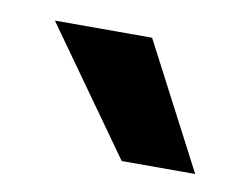

<svg xmlns="http://www.w3.org/2000/svg" viewBox="-36 -792 302 247"><g transform="rotate(10 115.5 -668.5)"><path d="M19 -750H146L231 -587H135Z"/></g></svg>

Font: Oakes Grotesk
Style: Bold Italic
Weight: 600
Italic angle: -8°
Designer: Samuel Oakes
Foundry: Samuel Oakes
Version: Version 1.000;PS 001.000;hotconv 1.0.88;makeotf.lib2.5.64775